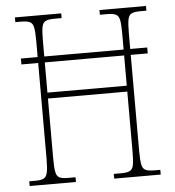

<svg xmlns="http://www.w3.org/2000/svg" viewBox="-52 -762 739 810"><g transform="rotate(-5 318.0 -357.0)"><path d="M41 0V-20H67Q91 -20 102.5 -26Q114 -32 118 -51Q122 -70 122 -108V-514H51V-539H122V-606Q122 -644 118.5 -663Q115 -682 103 -688Q91 -694 65 -694H41V-714H237V-694H205Q181 -694 169 -688Q157 -682 153.5 -663Q150 -644 150 -606V-539H486V-606Q486 -644 482.5 -663Q479 -682 467 -688Q455 -694 430 -694H399V-714H596V-694H570Q545 -694 533 -688Q521 -682 517.5 -663Q514 -644 514 -606V-539H586V-514H514V-108Q514 -70 517.5 -51Q521 -32 533 -26Q545 -20 570 -20H596V0H399V-20H430Q455 -20 467 -26Q479 -32 482.5 -51Q486 -70 486 -108V-361H150V-108Q150 -70 153.5 -51Q157 -32 168.5 -26Q180 -20 205 -20H237V0ZM150 -386H486V-514H150Z"/></g></svg>

Font: Noto Serif Thai Condensed Thin
Style: Regular
Weight: 100
Width: 3
Designer: Monotype Design Team
Foundry: Monotype Imaging Inc.
Version: Version 2.001; ttfautohint (v1.8.4.7-5d5b)